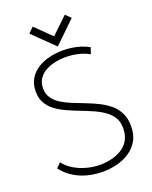

<svg xmlns="http://www.w3.org/2000/svg" viewBox="-165 -983 857 1083"><g transform="rotate(-20 264.0 -441.0)"><path d="M392 -864 361 -894 263 -800 168 -893 137 -862 263 -739ZM423 -634 436 -672Q413 -685 387.5 -693Q362 -701 335.5 -705Q309 -709 282 -709Q242 -709 202.5 -700Q163 -691 131 -671.5Q99 -652 79 -620Q59 -588 59 -542Q59 -502 75.5 -473Q92 -444 120 -423Q148 -402 183.5 -386Q219 -370 255.5 -356Q292 -342 327.5 -326.5Q363 -311 391 -291.5Q419 -272 435.5 -245.5Q452 -219 452 -182Q452 -140 436 -111Q420 -82 392.5 -64.5Q365 -47 330.5 -38.5Q296 -30 260 -30Q223 -30 183.5 -40Q144 -50 109 -70.5Q74 -91 51 -121L24 -94Q53 -57 90.5 -33.5Q128 -10 172 1Q216 12 263 12Q306 12 347.5 1.5Q389 -9 423.5 -32Q458 -55 478 -90.5Q498 -126 498 -176Q498 -222 481.5 -255.5Q465 -289 436.5 -312.5Q408 -336 373.5 -353Q339 -370 301.5 -384.5Q264 -399 229 -413Q194 -427 165.5 -445Q137 -463 120.5 -487Q104 -511 104 -545Q104 -580 120.5 -603.5Q137 -627 164 -641.5Q191 -656 221.5 -662Q252 -668 281 -668Q306 -668 330.5 -664.5Q355 -661 379 -653.5Q403 -646 423 -634Z"/></g></svg>

Font: Advent Pro Light
Style: Regular
Weight: 300
Version: Version 3.000